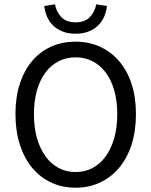

<svg xmlns="http://www.w3.org/2000/svg" viewBox="-20 -862 704 894"><path d="M332 12Q270 12 218.5 -12Q167 -36 130 -80.5Q93 -125 72.5 -188.5Q52 -252 52 -331Q52 -410 72.5 -472.5Q93 -535 130 -578.5Q167 -622 218.5 -645Q270 -668 332 -668Q394 -668 445.5 -644.5Q497 -621 534.5 -577.5Q572 -534 592.5 -471.5Q613 -409 613 -331Q613 -252 592.5 -188.5Q572 -125 534.5 -80.5Q497 -36 445.5 -12Q394 12 332 12ZM332 -61Q376 -61 411.5 -80Q447 -99 472.5 -134.5Q498 -170 512 -219.5Q526 -269 526 -331Q526 -392 512 -441Q498 -490 472.5 -524Q447 -558 411.5 -576.5Q376 -595 332 -595Q288 -595 252.5 -576.5Q217 -558 191.5 -524Q166 -490 152 -441Q138 -392 138 -331Q138 -269 152 -219.5Q166 -170 191.5 -134.5Q217 -99 252.5 -80Q288 -61 332 -61ZM332 -705Q297 -705 271 -715.5Q245 -726 227 -743.5Q209 -761 199 -784.5Q189 -808 186 -834L236 -842Q242 -807 265.5 -782.5Q289 -758 332 -758Q375 -758 398.5 -782.5Q422 -807 428 -842L478 -834Q475 -808 465 -784.5Q455 -761 437 -743.5Q419 -726 393 -715.5Q367 -705 332 -705Z"/></svg>

Font: Source Sans Pro
Style: Regular
Weight: 400
Designer: Paul D. Hunt
Foundry: Adobe Systems Incorporated
Version: Version 2.021;PS 2.000;hotconv 1.0.86;makeotf.lib2.5.63406